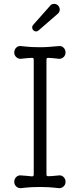

<svg xmlns="http://www.w3.org/2000/svg" viewBox="-20 -964 414 996"><path d="M153 -807Q147 -813 147 -822Q147 -830 153 -836L240 -934Q247 -944 261 -944Q273 -944 282 -935Q290 -925 290 -915Q290 -901 279 -892L181 -807Q175 -801 167 -801Q159 -801 153 -807ZM89 12Q75 13 64.5 3.5Q54 -6 54 -21Q54 -36 64.5 -46Q75 -56 89 -54Q102 -53 116.5 -52Q131 -51 146 -49Q155 -49 155 -58V-655Q155 -664 146 -664Q131 -663 116.5 -662Q102 -661 89 -659Q75 -658 64.5 -667.5Q54 -677 54 -692Q54 -707 64.5 -717Q75 -727 89 -725Q124 -721 145.5 -720Q167 -719 187 -719Q210 -719 231 -720.5Q252 -722 285 -725Q299 -727 309.5 -717Q320 -707 320 -692Q320 -677 309.5 -667.5Q299 -658 285 -659Q272 -661 258 -662Q244 -663 230 -664Q221 -664 221 -655V-58Q221 -50 229 -50Q244 -50 258 -51.5Q272 -53 285 -54Q299 -56 309.5 -46Q320 -36 320 -21Q320 -6 309.5 3.5Q299 13 285 12Q249 8 228 7Q207 6 187 6Q165 6 144 7Q123 8 89 12Z"/></svg>

Font: Kiwi Maru Light
Style: Regular
Weight: 300
Designer: Hiroki-Chan
Version: Version 1.100